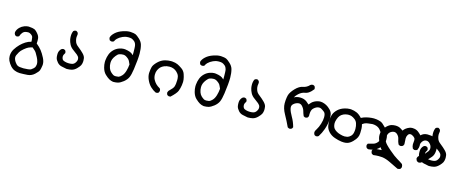

<svg xmlns="http://www.w3.org/2000/svg" viewBox="-34 -1102 5068 2048"><g transform="rotate(15 2500.0 -78.0)"><path d="M41.5 139.6Q41.5 132.3 42 125.5Q45.4 90.8 63.5 61.5Q83.5 29.3 111.8 0.5Q135.7 -23.4 164.6 -42Q193.4 -60.5 226.1 -67.9Q226.1 -69.3 226.1 -73.7Q226.1 -78.1 225.6 -85.9Q224.1 -121.1 214.4 -131.3Q201.2 -146 185.5 -152.3Q176.3 -156.2 165.5 -156.2Q154.8 -156.2 145 -154.3Q120.1 -150.4 105.5 -131.1Q90.8 -111.8 85 -91.8L83.5 -90.3Q73.2 -82.5 59.6 -82.5Q58.1 -82.5 55.2 -82.5L40.5 -90.3Q34.7 -97.7 32.7 -104.5Q30.8 -111.3 30.8 -118.2Q30.8 -120.6 30.8 -122.1Q36.6 -150.9 61.5 -176.3Q82 -196.8 110.4 -207.5Q134.8 -216.8 156.7 -216.8Q170.4 -216.8 196.8 -212.4Q214.4 -209 220 -206.3Q225.6 -203.6 230.5 -200.7Q243.2 -192.4 257.3 -175.8Q282.7 -147.9 285.6 -120.6Q287.1 -107.9 287.1 -93.8Q287.1 -79.6 285.6 -64.9Q320.8 -36.1 343.3 -7.8Q365.7 20.5 388.2 64.5Q406.7 101.1 406.7 132.3Q406.7 139.6 405.8 146.5Q400.9 182.1 394 200.7Q387.2 219.7 354 250.2Q320.8 280.8 278.1 284.2Q235.4 287.6 191.4 287.6Q161.1 286.6 134.8 275.9Q123 271.5 115.2 266.1Q99.1 254.9 87.4 242.2Q65.9 217.8 52.2 189.5Q41.5 166 41.5 139.6ZM107.4 111.8Q102.1 123 102.1 135.3Q102.1 146 105.5 156.5Q108.9 167 113.3 174.8Q121.6 189.9 136.7 206.1Q150.9 221.7 176.8 225.1Q198.2 228 216.8 228Q238.3 228 266.1 225.1Q282.7 223.1 298.3 217.8Q329.1 196.3 335.2 184.3Q341.3 172.4 343.8 155.8Q344.7 150.9 344.7 145.5Q344.7 133.3 340.8 119.1Q335.9 97.7 323.7 75Q311.5 52.2 300.8 34.2Q291 16.6 254.4 -12.7Q229.5 -7.3 211.9 0.5Q194.3 8.3 165 32.7Q136.2 57.1 126 75.7Q115.2 95.2 107.4 111.8Z M528.3 -4.9Q528.3 -12.2 528.8 -20Q530.8 -48.3 551.8 -71.3Q562.5 -81.1 576.2 -81.1Q581.5 -81.1 583.5 -80.1L597.2 -73.7Q602.5 -66.9 604.2 -60.8Q606 -54.7 606 -51Q606 -47.4 606 -43.9Q589.8 -21 589.8 -2.4Q589.8 14.2 597.2 26.4Q605 39.6 625.5 44.9Q647.5 51.3 671.4 51.3Q695.3 51.3 710.9 46.4Q725.6 42 735.4 29.8Q745.1 17.6 751 3.4Q754.4 -5.4 754.4 -13.2Q754.4 -21 752.9 -27.3Q750 -43.9 730.7 -60.3Q711.4 -76.7 683.6 -96.2Q654.3 -116.2 639.2 -144Q625 -170.9 619.6 -197.3Q616.2 -215.8 616.2 -233.9Q616.2 -268.6 628.4 -293.5Q639.6 -304.2 654.8 -304.2Q656.2 -304.2 658.7 -304.2L673.3 -294.9Q682.1 -284.7 682.1 -272.5Q682.1 -268.1 681.2 -263.7Q678.2 -250.5 678.2 -239.3Q678.2 -228 679.4 -219.7Q680.7 -211.4 682.6 -204.6Q688 -182.6 697.8 -169.4Q707.5 -156.2 727.5 -141.1Q758.8 -116.7 783.2 -92Q807.6 -67.4 812 -44.9Q814.5 -30.3 814.5 -19.5Q814.5 -8.8 814 -2Q812 19 804.2 35.4Q796.4 51.8 771.7 76.7Q747.1 101.6 719.2 108.9Q695.3 114.7 669.4 114.7Q662.1 114.7 661.1 114.7Q633.8 108.9 606.9 103.5Q578.1 97.7 557.6 74.5Q537.1 51.3 531.7 29.3Q528.3 13.7 528.3 -4.9Z M1038.6 -62Q1038.6 -72.3 1039.6 -81.5Q1043.5 -119.6 1055.2 -148.9Q1066.9 -179.7 1092 -204.6Q1117.2 -229.5 1150.4 -240.7Q1176.3 -249.5 1199.2 -249.5Q1207.5 -249.5 1214.8 -248.5Q1244.6 -244.6 1268.1 -235.8Q1287.6 -229 1307.1 -209Q1307.6 -224.6 1307.6 -244.4Q1307.6 -264.2 1306.6 -287.8Q1305.7 -311.5 1302.7 -321.8Q1296.9 -344.7 1281.2 -358.4Q1264.6 -372.1 1250 -377.4Q1235.8 -381.8 1212.4 -381.8Q1198.7 -381.8 1189.9 -380.1Q1181.2 -378.4 1175.8 -377Q1164.6 -373.5 1150.9 -368.2Q1118.2 -353.5 1097.2 -332.5Q1082.5 -317.9 1076.2 -301.8L1075.7 -300.3L1074.2 -299.3Q1064.5 -292 1051.8 -292Q1045.4 -292 1043.5 -293L1029.3 -299.3Q1021 -312.5 1020 -326.7Q1026.4 -354.5 1057.6 -383.3Q1088.9 -412.1 1137.7 -428.2Q1180.2 -442.9 1213.9 -442.9Q1219.2 -442.9 1224.1 -442.4Q1261.2 -439.9 1278.1 -432.6Q1294.9 -425.3 1323.7 -398.4Q1353.5 -371.1 1362.3 -339.8Q1374 -297.4 1374 -244.6Q1374 -181.6 1357.9 -67.9Q1349.1 -5.4 1335 25.4Q1320.8 56.2 1288.6 82Q1256.3 107.4 1230.5 114.3Q1208 119.6 1184.6 119.6Q1178.2 119.6 1176.8 119.6Q1152.3 115.7 1132.1 104Q1111.8 92.3 1085.9 67.9Q1059.6 43 1047.4 -0.5Q1038.6 -32.7 1038.6 -62ZM1209 -188.5Q1185.1 -188.5 1164.6 -181.2Q1148.9 -175.3 1131.3 -152.3Q1113.3 -129.4 1106 -109.4Q1098.6 -89.4 1098.6 -68.4Q1098.6 -39.6 1107.9 -13.2Q1116.2 9.8 1130.6 24.2Q1145 38.6 1162.1 49.3Q1171.9 55.2 1190.4 55.2Q1203.1 55.2 1220.2 52.2Q1235.4 47.9 1254.9 27.3Q1274.4 6.8 1285.4 -29.5Q1296.4 -65.9 1299.3 -104.5Q1291.5 -118.7 1286.6 -132.3Q1280.8 -147.5 1267.6 -159.7Q1258.3 -168 1250.5 -173.1Q1242.7 -178.2 1236.1 -181.9Q1229.5 -185.5 1221.7 -187Q1213.9 -188.5 1209 -188.5Z M1766.1 81.5Q1766.1 79.6 1766.1 76.7L1773.9 60.1Q1817.4 18.6 1824.2 -0.5Q1834.5 -31.2 1834.5 -75.2Q1834.5 -84 1834 -92.8Q1832.5 -115.7 1825.2 -129.9Q1817.9 -144 1801.5 -160.2Q1785.2 -176.3 1764.2 -184.3Q1743.2 -192.4 1720.2 -192.4Q1689 -192.4 1662.6 -182.1Q1639.2 -172.4 1623 -156.7Q1609.4 -142.6 1599.1 -121.1Q1588.9 -99.6 1588.9 -71.3Q1588.9 -40.5 1601.3 -16.6Q1613.8 7.3 1631.3 24.9Q1648.9 42.5 1677.2 58.1Q1685.5 68.4 1685.5 81.1Q1685.5 86.9 1684.6 88.9L1678.2 104L1677.2 105Q1667.5 112.8 1654.3 112.8Q1650.4 112.8 1645 111.8Q1616.2 98.1 1587.4 71.3Q1559.1 43.9 1541 2.9Q1524.9 -33.2 1524.9 -66.9Q1524.9 -71.3 1525.4 -76.2Q1527.8 -113.3 1534.7 -138.7Q1542 -165 1577.1 -199.7Q1612.3 -234.4 1654.8 -245.6Q1688 -253.9 1717.3 -253.9Q1725.1 -253.9 1732.9 -253.4Q1769 -250.5 1792 -240Q1814.9 -229.5 1843.3 -209.5Q1872.6 -189 1883.8 -156.2Q1895 -123.5 1898.4 -97.2Q1899.9 -87.4 1899.9 -72.3Q1899.9 -57.1 1896.5 -35.2Q1891.1 0.5 1879.4 30.3Q1867.7 60.5 1810.1 113.8L1791 114.7L1774.9 106.9L1773.9 106Q1766.1 95.7 1766.1 81.5Z M2038.6 -62Q2038.6 -72.3 2039.6 -81.5Q2043.5 -119.6 2055.2 -148.9Q2066.9 -179.7 2092 -204.6Q2117.2 -229.5 2150.4 -240.7Q2176.3 -249.5 2199.2 -249.5Q2207.5 -249.5 2214.8 -248.5Q2244.6 -244.6 2268.1 -235.8Q2287.6 -229 2307.1 -209Q2307.6 -224.6 2307.6 -244.4Q2307.6 -264.2 2306.6 -287.8Q2305.7 -311.5 2302.7 -321.8Q2296.9 -344.7 2281.2 -358.4Q2264.6 -372.1 2250 -377.4Q2235.8 -381.8 2212.4 -381.8Q2198.7 -381.8 2189.9 -380.1Q2181.2 -378.4 2175.8 -377Q2164.6 -373.5 2150.9 -368.2Q2118.2 -353.5 2097.2 -332.5Q2082.5 -317.9 2076.2 -301.8L2075.7 -300.3L2074.2 -299.3Q2064.5 -292 2051.8 -292Q2045.4 -292 2043.5 -293L2029.3 -299.3Q2021 -312.5 2020 -326.7Q2026.4 -354.5 2057.6 -383.3Q2088.9 -412.1 2137.7 -428.2Q2180.2 -442.9 2213.9 -442.9Q2219.2 -442.9 2224.1 -442.4Q2261.2 -439.9 2278.1 -432.6Q2294.9 -425.3 2323.7 -398.4Q2353.5 -371.1 2362.3 -339.8Q2374 -297.4 2374 -244.6Q2374 -181.6 2357.9 -67.9Q2349.1 -5.4 2335 25.4Q2320.8 56.2 2288.6 82Q2256.3 107.4 2230.5 114.3Q2208 119.6 2184.6 119.6Q2178.2 119.6 2176.8 119.6Q2152.3 115.7 2132.1 104Q2111.8 92.3 2085.9 67.9Q2059.6 43 2047.4 -0.5Q2038.6 -32.7 2038.6 -62ZM2209 -188.5Q2185.1 -188.5 2164.6 -181.2Q2148.9 -175.3 2131.3 -152.3Q2113.3 -129.4 2106 -109.4Q2098.6 -89.4 2098.6 -68.4Q2098.6 -39.6 2107.9 -13.2Q2116.2 9.8 2130.6 24.2Q2145 38.6 2162.1 49.3Q2171.9 55.2 2190.4 55.2Q2203.1 55.2 2220.2 52.2Q2235.4 47.9 2254.9 27.3Q2274.4 6.8 2285.4 -29.5Q2296.4 -65.9 2299.3 -104.5Q2291.5 -118.7 2286.6 -132.3Q2280.8 -147.5 2267.6 -159.7Q2258.3 -168 2250.5 -173.1Q2242.7 -178.2 2236.1 -181.9Q2229.5 -185.5 2221.7 -187Q2213.9 -188.5 2209 -188.5Z M2528.3 -4.9Q2528.3 -12.2 2528.8 -20Q2530.8 -48.3 2551.8 -71.3Q2562.5 -81.1 2576.2 -81.1Q2581.5 -81.1 2583.5 -80.1L2597.2 -73.7Q2602.5 -66.9 2604.2 -60.8Q2606 -54.7 2606 -51Q2606 -47.4 2606 -43.9Q2589.8 -21 2589.8 -2.4Q2589.8 14.2 2597.2 26.4Q2605 39.6 2625.5 44.9Q2647.5 51.3 2671.4 51.3Q2695.3 51.3 2710.9 46.4Q2725.6 42 2735.4 29.8Q2745.1 17.6 2751 3.4Q2754.4 -5.4 2754.4 -13.2Q2754.4 -21 2752.9 -27.3Q2750 -43.9 2730.7 -60.3Q2711.4 -76.7 2683.6 -96.2Q2654.3 -116.2 2639.2 -144Q2625 -170.9 2619.6 -197.3Q2616.2 -215.8 2616.2 -233.9Q2616.2 -268.6 2628.4 -293.5Q2639.6 -304.2 2654.8 -304.2Q2656.2 -304.2 2658.7 -304.2L2673.3 -294.9Q2682.1 -284.7 2682.1 -272.5Q2682.1 -268.1 2681.2 -263.7Q2678.2 -250.5 2678.2 -239.3Q2678.2 -228 2679.4 -219.7Q2680.7 -211.4 2682.6 -204.6Q2688 -182.6 2697.8 -169.4Q2707.5 -156.2 2727.5 -141.1Q2758.8 -116.7 2783.2 -92Q2807.6 -67.4 2812 -44.9Q2814.5 -30.3 2814.5 -19.5Q2814.5 -8.8 2814 -2Q2812 19 2804.2 35.4Q2796.4 51.8 2771.7 76.7Q2747.1 101.6 2719.2 108.9Q2695.3 114.7 2669.4 114.7Q2662.1 114.7 2661.1 114.7Q2633.8 108.9 2606.9 103.5Q2578.1 97.7 2557.6 74.5Q2537.1 51.3 2531.7 29.3Q2528.3 13.7 2528.3 -4.9Z M3083 -218.8Q3112.8 -235.4 3148.9 -235.4Q3192.9 -235.4 3223.1 -212.9Q3241.2 -198.7 3254.4 -186Q3256.8 -189 3259.3 -191.9Q3261.7 -194.8 3263.9 -197.3Q3266.1 -199.7 3268.1 -202.1Q3280.8 -216.3 3290 -222.7Q3318.8 -242.7 3354.5 -248Q3361.3 -249 3366.2 -249Q3371.1 -249 3377.4 -248.5Q3383.8 -248 3394.5 -246.1Q3416 -241.2 3437.5 -230Q3460.4 -217.8 3483.4 -194.3Q3507.3 -170.9 3511.7 -138.2Q3513.7 -122.6 3513.7 -104.5Q3513.7 -45.9 3489.7 22.5Q3473.6 68.8 3446.3 110.8Q3436.5 119.6 3421.4 119.6Q3419.4 119.6 3416.5 119.6L3400.4 111.8L3399.9 110.4Q3391.1 97.2 3391.1 81.1V80.6Q3392.1 68.4 3408.4 43.2Q3424.8 18.1 3437.7 -23.7Q3450.7 -65.4 3450.7 -98.1Q3450.7 -139.2 3432.9 -153.8Q3415 -168.5 3397.5 -178.2Q3387.2 -184.6 3373.5 -184.6Q3342.8 -184.6 3312 -154.8Q3291 -134.8 3291 -85.4Q3291 -78.1 3291.5 -68.4L3283.7 -52.2L3282.7 -51.3Q3272.5 -43.5 3258.3 -43.5Q3256.3 -43.5 3253.4 -43.5L3237.3 -51.8Q3225.6 -78.1 3218.8 -104.2Q3211.9 -130.4 3190.4 -154.3Q3174.3 -171.9 3153.8 -171.9Q3148.4 -171.9 3142.1 -170.4Q3112.3 -164.1 3092.8 -144Q3079.1 -130.9 3079.1 -110.8Q3079.1 -103.5 3081.1 -95.2Q3087.9 -62.5 3116.2 -14.2Q3144.5 34.2 3159.2 90.3L3150.9 106Q3140.6 115.2 3126.5 115.2Q3120.6 115.2 3118.7 114.3L3103.5 106.4Q3074.2 42.5 3039.8 -18.8Q3005.4 -80.1 3005.4 -133.8Q3005.4 -168.9 3010.7 -200.2Q3013.2 -213.9 3016.1 -225.1Q3026.4 -259.8 3066.9 -302.7Q3107.4 -345.7 3150.9 -353.5Q3190.4 -360.4 3219.7 -392.6Q3230.5 -400.9 3244.6 -400.9Q3246.6 -400.9 3249.5 -400.9L3265.6 -393.1Q3270.5 -385.3 3272.2 -378.4Q3273.9 -371.6 3273.9 -367.7Q3273.9 -363.8 3273.9 -360.4Q3261.7 -344.2 3250 -333Q3219.2 -302.2 3188.5 -297.9Q3150.9 -293 3117.7 -262.2Q3093.8 -239.7 3083 -218.8Z M3965.3 74.7Q3965.3 72.8 3965.3 69.8L3973.6 53.2Q4003.4 45.4 4029.8 38.6Q4054.7 32.2 4074.7 8.3Q4090.8 -11.7 4090.8 -34.2Q4090.8 -38.1 4090.3 -42.5Q4086.4 -70.8 4078.6 -88.6Q4070.8 -106.4 4053.7 -126.5Q4037.1 -145.5 4009.3 -154.8Q3988.3 -161.1 3967.8 -161.1Q3954.1 -161.1 3924.3 -156.2Q3911.6 -154.3 3900.9 -152.3Q3879.9 -147.5 3859.4 -130.9Q3866.7 -105 3867.2 -82.5Q3867.7 -59.6 3866.7 -34.7Q3865.7 -8.3 3855.5 14.4Q3845.2 37.1 3817.1 65.4Q3789.1 93.8 3760.3 102.1Q3742.7 106.9 3722.2 106.9Q3709 106.9 3694.8 105Q3658.7 100.1 3619.6 86.4Q3578.1 72.3 3550.3 42.7Q3522.5 13.2 3516.6 -22Q3512.7 -47.4 3512.7 -72.3Q3512.7 -117.7 3526.4 -151.9Q3537.6 -179.7 3565.2 -205.6Q3592.8 -231.4 3633.8 -244.1Q3665.5 -254.4 3693.8 -254.4Q3701.2 -254.4 3708.5 -253.9Q3742.7 -250.5 3771.5 -237.8Q3799.8 -225.6 3830.1 -192.4Q3857.4 -206.5 3885.7 -213.4Q3914.1 -220.2 3943.4 -222.7Q3954.6 -223.6 3968.5 -223.6Q3982.4 -223.6 3998 -221.2Q4022.9 -217.3 4043.9 -209.5Q4065.4 -201.7 4101.6 -163.1Q4137.7 -124.5 4147 -89.8Q4153.3 -64 4153.3 -41Q4153.3 -33.2 4152.8 -25.9Q4149.9 3.4 4141.1 20.5Q4131.3 39.6 4105.7 64.2Q4080.1 88.9 4053.2 97.7Q4026.4 106.9 3996.1 109.9Q3982.9 108.9 3973.6 100.1Q3965.3 88.9 3965.3 74.7ZM3805.2 -63.5Q3805.2 -96.2 3795.4 -125Q3787.6 -147.9 3768.6 -163.1Q3749.5 -178.7 3728.5 -186Q3713.4 -190.9 3695.8 -190.9Q3690.4 -190.9 3684.1 -190.4Q3659.7 -188 3641.1 -179.2Q3620.6 -169.4 3607.2 -154.5Q3593.8 -139.6 3584.2 -112.1Q3574.7 -84.5 3574.7 -65.9Q3574.7 -44.9 3582 -24.9Q3588.4 -8.3 3605.2 5.1Q3622.1 18.6 3643.6 27.3Q3665.5 35.6 3689.9 40.5Q3700.7 43 3714.1 43Q3727.5 43 3743.7 39.6Q3762.7 34.2 3779.3 17.8Q3795.9 1.5 3800.8 -22.9Q3805.2 -43 3805.2 -63.5Z M4060.5 155.8 4043 146.5Q4037.6 138.7 4035.6 131.3Q4033.7 124 4033.7 117.2Q4033.7 115.7 4033.7 112.8L4043 94.7Q4048.8 91.3 4056.2 89.4Q4079.6 83 4135.3 81.5Q4123 68.4 4113.3 53.2Q4087.9 12.7 4074.7 -32.2Q4069.8 -49.3 4069.8 -69.3Q4069.8 -81.5 4071.8 -94.7Q4077.6 -132.8 4114.3 -169.9Q4141.6 -196.8 4167.5 -204.1Q4189 -209.5 4209 -209.5Q4243.7 -209.5 4267.6 -194.8Q4282.2 -186 4295.9 -176.8Q4303.2 -190.4 4319.1 -203.1Q4335 -215.8 4356.9 -224.6Q4371.6 -231 4390.1 -231Q4399.4 -231 4412.1 -229Q4424.8 -227.1 4437.7 -221.4Q4450.7 -215.8 4461.4 -206.5Q4479.5 -191.9 4492.2 -177.2Q4521.5 -206.5 4563.5 -206.5Q4585.4 -206.5 4607.4 -203.6Q4630.9 -200.2 4658.2 -172.9Q4682.1 -148.9 4690.4 -121.1Q4696.8 -99.6 4696.8 -73.2Q4696.8 -64 4695.8 -54.2Q4692.9 -15.6 4672.9 9.3Q4653.3 32.7 4635 50Q4616.7 67.4 4585.4 91.8Q4571.3 106.9 4550.8 106.9Q4547.9 106.9 4544.4 106.9L4527.3 97.7Q4519.5 85.9 4516.1 69.3Q4519.5 56.2 4527.3 44.9Q4544.9 33.7 4560.1 23.9Q4578.6 12.2 4592.8 -3.4Q4606.9 -19 4620.6 -37.6Q4630.4 -51.3 4630.4 -68.8Q4630.4 -100.6 4605 -124Q4588.4 -139.6 4569.8 -139.6Q4558.1 -139.6 4546.9 -134.3Q4534.7 -127.9 4525.4 -114.7Q4512.7 -96.7 4512.7 -80.6Q4512.7 -77.6 4513.2 -74.2Q4513.7 -70.8 4513.7 -66.9Q4513.7 -47.4 4501.5 -20L4500.5 -19Q4489.3 -10.3 4473.1 -10.3Q4471.2 -10.3 4468.3 -10.3L4451.2 -19.5Q4439.5 -43 4439.5 -65.4Q4439.5 -72.8 4441.2 -85Q4442.9 -97.2 4442.9 -106.9Q4442.9 -116.7 4441.9 -122.1Q4439.5 -134.8 4421.4 -148.2Q4403.3 -161.6 4385.7 -161.6Q4369.1 -161.6 4358.9 -143.1Q4348.6 -126.5 4348.6 -104Q4348.6 -100.1 4349.9 -84Q4351.1 -67.9 4352.1 -41L4343.3 -22.9L4342.3 -22Q4331.1 -13.2 4314.9 -13.2Q4313 -13.2 4310.1 -13.2L4293 -22.5Q4279.8 -49.3 4274.9 -77.1Q4270.5 -103.5 4250 -124Q4233.4 -140.6 4213.9 -140.6Q4200.2 -140.6 4186.5 -133.8Q4174.8 -128.4 4165.5 -119.1Q4145.5 -98.6 4145.5 -60.1Q4145.5 -36.1 4154.3 -17.1Q4165.5 7.3 4225.8 59.1Q4286.1 110.8 4317.9 128.9Q4349.6 147 4380.9 168.9Q4389.2 181.6 4389.2 198.2Q4389.2 200.2 4389.2 203.6L4381.3 220.2L4380.4 221.2Q4369.1 230 4353 230Q4351.1 230 4348.1 230Q4298.3 206.1 4250 182.4Q4201.7 158.7 4161.1 153.3Q4144.5 151.4 4120.6 151.4Q4096.7 151.4 4060.5 155.8Z M4528.3 -4.9Q4528.3 -12.2 4528.8 -20Q4530.8 -48.3 4551.8 -71.3Q4562.5 -81.1 4576.2 -81.1Q4581.5 -81.1 4583.5 -80.1L4597.2 -73.7Q4602.5 -66.9 4604.2 -60.8Q4606 -54.7 4606 -51Q4606 -47.4 4606 -43.9Q4589.8 -21 4589.8 -2.4Q4589.8 14.2 4597.2 26.4Q4605 39.6 4625.5 44.9Q4647.5 51.3 4671.4 51.3Q4695.3 51.3 4710.9 46.4Q4725.6 42 4735.4 29.8Q4745.1 17.6 4751 3.4Q4754.4 -5.4 4754.4 -13.2Q4754.4 -21 4752.9 -27.3Q4750 -43.9 4730.7 -60.3Q4711.4 -76.7 4683.6 -96.2Q4654.3 -116.2 4639.2 -144Q4625 -170.9 4619.6 -197.3Q4616.2 -215.8 4616.2 -233.9Q4616.2 -268.6 4628.4 -293.5Q4639.6 -304.2 4654.8 -304.2Q4656.2 -304.2 4658.7 -304.2L4673.3 -294.9Q4682.1 -284.7 4682.1 -272.5Q4682.1 -268.1 4681.2 -263.7Q4678.2 -250.5 4678.2 -239.3Q4678.2 -228 4679.4 -219.7Q4680.7 -211.4 4682.6 -204.6Q4688 -182.6 4697.8 -169.4Q4707.5 -156.2 4727.5 -141.1Q4758.8 -116.7 4783.2 -92Q4807.6 -67.4 4812 -44.9Q4814.5 -30.3 4814.5 -19.5Q4814.5 -8.8 4814 -2Q4812 19 4804.2 35.4Q4796.4 51.8 4771.7 76.7Q4747.1 101.6 4719.2 108.9Q4695.3 114.7 4669.4 114.7Q4662.1 114.7 4661.1 114.7Q4633.8 108.9 4606.9 103.5Q4578.1 97.7 4557.6 74.5Q4537.1 51.3 4531.7 29.3Q4528.3 13.7 4528.3 -4.9Z"/></g></svg>

Font: Bakudai
Style: Medium
Weight: 500
Version: Version 1.48